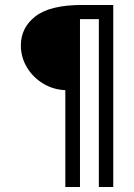

<svg xmlns="http://www.w3.org/2000/svg" viewBox="-20 -685 540 773"><path d="M243 -322Q194 -324 153 -349Q112 -374 88 -414.5Q64 -455 64 -502Q64 -574 123 -619.5Q182 -665 311 -665H436V68H378V-608H302V68H243Z"/></svg>

Font: Vazir Code FD
Style: Code-FD
Weight: 400
Foundry: DejaVu fonts team - Redesigned by Saber Rastikerdar
Version: Version 1.1.2